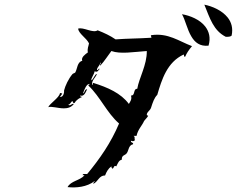

<svg xmlns="http://www.w3.org/2000/svg" viewBox="-20 -797 1040 824"><path d="M974 -644C981 -676 973 -702 957 -722C933 -752 892 -770 857 -777C881 -718 896 -666 949 -639C960 -639 968 -639 974 -644ZM875 -601C885 -635 877 -662 861 -683C838 -713 796 -730 761 -736C775 -712 783 -671 801 -641C816 -615 838 -597 875 -601ZM804 -599C748 -620 701 -657 629 -646C624 -644 634 -635 628 -635C563 -631 531 -632 476 -628C453 -644 427 -656 399 -667C379 -653 338 -682 315 -674C319 -651 350 -635 362 -611C360 -598 354 -590 357 -572C346 -564 327 -551 333 -536C311 -531 312 -501 303 -486C301 -483 293 -482 291 -479C274 -459 260 -429 255 -409C256 -402 253 -379 237 -381C240 -386 245 -390 247 -396C242 -395 241 -401 237 -396C233 -377 194 -353 187 -337C201 -342 229 -332 254 -332C270 -332 286 -336 297 -351C289 -355 280 -339 273 -348C283 -349 283 -360 291 -363C294 -360 292 -353 300 -355C308 -369 322 -377 333 -381C333 -381 323 -381 324 -387C342 -381 348 -403 354 -414C342 -414 345 -399 336 -396C343 -416 352 -438 365 -437C365 -432 358 -436 360 -429C410 -382 439 -312 491 -267C456 -184 408 -115 354 -50C348 -50 331 -53 336 -44C336 -44 341 -48 342 -44C323 -22 284 -21 270 6C306 10 353 6 386 -20C388 -16 379 -16 381 -8C402 -19 405 -44 431 -44C437 -60 445 -74 458 -83C458 -78 460 -74 464 -73C470 -79 469 -89 479 -83C487 -98 489 -108 503 -112C501 -130 516 -131 521 -136C534 -148 529 -173 551 -178C554 -187 540 -183 542 -193C551 -189 557 -192 559 -196C555 -205 562 -208 553 -214H566C572 -242 590 -258 598 -277C600 -281 612 -292 616 -300L610 -303C609 -316 624 -322 628 -334C636 -359 642 -377 655 -390C674 -455 697 -530 768 -563C773 -560 765 -553 775 -554C781 -569 790 -582 804 -599ZM610 -578C611 -519 577 -463 569 -416C550 -416 562 -386 542 -387C548 -371 537 -358 533 -351C499 -397 442 -422 381 -441C374 -442 384 -432 375 -434C374 -453 388 -461 396 -479C388 -482 382 -457 372 -452C370 -461 384 -477 386 -491C400 -486 399 -493 407 -500C404 -509 403 -493 396 -497C397 -511 409 -514 410 -528C417 -528 407 -521 410 -515C428 -534 442 -557 458 -578C497 -564 552 -574 610 -578Z"/></svg>

Font: Yuji Syuku Std R
Style: Regular
Weight: 400
Designer: Kataoka Yuji
Foundry: Kinuta Font Factory
Version: Version 3.000;hotconv 1.0.111;makeotfexe 2.5.65597